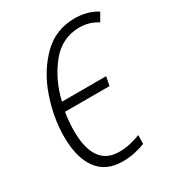

<svg xmlns="http://www.w3.org/2000/svg" viewBox="-176 -834 875 953"><g transform="rotate(-30 261.5 -357.5)"><path d="M248 10Q286 10 318 3Q350 -4 379 -15L380 -65Q351 -54 320.5 -47Q290 -40 258 -40Q114 -40 114 -243Q114 -294 123 -347H378L388 -398H135Q160 -508 226 -591Q292 -674 394 -674Q450 -674 496 -644L523 -690Q469 -725 395 -725Q286 -725 210.5 -650Q135 -575 96 -463Q57 -351 57 -241Q57 -121 105.5 -55.5Q154 10 248 10Z"/></g></svg>

Font: Noto Sans Display SemiCondensed Light
Style: Italic
Weight: 300
Width: 4
Italic angle: -12°
Designer: Monotype Design Team
Foundry: Monotype Imaging Inc.
Version: Version 1.900